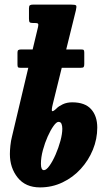

<svg xmlns="http://www.w3.org/2000/svg" viewBox="-20 -800 470 835"><path d="M32 -205.5 103 -505H72Q60.5 -505 58.2 -507.8Q56 -510.5 56 -520V-571Q56 -579.5 59.5 -582.2Q63 -585 73 -585H122L145.5 -683Q148 -694 145.2 -697Q142.5 -700 132 -700H123.5Q112.5 -700 109.2 -703.2Q106 -706.5 106 -719V-764Q106 -774.5 110.2 -777.2Q114.5 -780 124 -780H288.5Q308 -780 311 -776Q314 -772 310 -755L268 -585H331Q341.5 -585 344 -582.5Q346.5 -580 346.5 -571V-521.5Q346.5 -512.5 344 -508.8Q341.5 -505 329.5 -505H248.5L210 -349Q202.5 -319 207 -316.8Q211.5 -314.5 226 -328.5Q235 -338 253 -346.5Q271 -355 294 -355Q349.5 -355 376.2 -325.2Q403 -295.5 403 -245Q403 -195.5 384 -149Q365 -102.5 331.2 -65.5Q297.5 -28.5 252 -6.8Q206.5 15 154 15Q91 15 57 -27.5Q23 -70 23 -130Q23 -145.5 25.2 -167Q27.5 -188.5 32 -205.5ZM158 -87.5Q158 -60 171 -60Q181.5 -60 195.2 -79.2Q209 -98.5 221.8 -127.8Q234.5 -157 242.8 -187.5Q251 -218 251 -240Q251 -252.5 247.5 -261.2Q244 -270 234.5 -270Q225.5 -270 212.8 -252.2Q200 -234.5 187.5 -206.5Q175 -178.5 166.5 -147Q158 -115.5 158 -87.5Z"/></svg>

Font: Besley* Condensed
Style: Bold Italic
Weight: 700
Width: 3
Italic angle: -13°
Designer: Owen Earl
Foundry: indestructible type*
Version: Version 3.000; ttfautohint (v1.8.3)